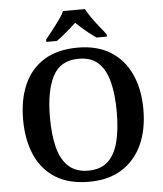

<svg xmlns="http://www.w3.org/2000/svg" viewBox="-61 -984 892 1048"><g transform="rotate(-5 385.0 -460.5)"><path d="M385 10Q274 10 201 -36Q128 -82 91.5 -165Q55 -248 55 -359Q55 -470 91.5 -552Q128 -634 201.5 -679.5Q275 -725 386 -725Q492 -725 565 -679.5Q638 -634 676 -551.5Q714 -469 714 -358Q714 -247 676 -164.5Q638 -82 564.5 -36Q491 10 385 10ZM385 -51Q453 -51 493 -87.5Q533 -124 550.5 -192.5Q568 -261 568 -358Q568 -455 550 -523.5Q532 -592 492.5 -628Q453 -664 386 -664Q286 -664 244 -584Q202 -504 202 -358Q202 -261 220 -192.5Q238 -124 278.5 -87.5Q319 -51 385 -51ZM218 -784Q234 -803 254.5 -829Q275 -855 294.5 -882Q314 -909 324 -931H444Q455 -909 474 -882Q493 -855 514 -829Q535 -803 550 -784V-771H493Q477 -782 457 -797.5Q437 -813 418 -830Q399 -847 384 -861Q369 -847 349.5 -830Q330 -813 311 -797.5Q292 -782 276 -771H218Z"/></g></svg>

Font: Noto Serif Khmer SemiBold
Style: Regular
Weight: 600
Version: Version 2.003